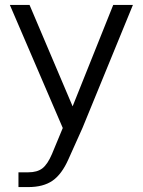

<svg xmlns="http://www.w3.org/2000/svg" viewBox="-20 -520 580 780"><path d="M55 180H95Q131 180 152 164Q173 148 191 106L235 0L20 -500H100L275 -88L440 -500H520L315 0L258 127Q231 188 193.5 214Q156 240 95 240H55Z"/></svg>

Font: Goli Light
Style: Regular
Weight: 300
Designer: jaikishan Patel
Foundry: MagicType
Version: Version 1.000